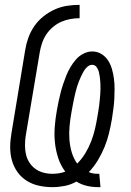

<svg xmlns="http://www.w3.org/2000/svg" viewBox="-20 -763 540 791"><path d="M384 8Q360 8 337 2.5Q314 -3 295 -15Q272 -2 246.5 3Q221 8 196 8Q167 8 140 2Q113 -4 90.5 -18Q68 -32 52.5 -53.5Q37 -75 29.5 -101Q22 -127 22 -155.5Q22 -184 27 -213L84 -558Q88 -583 97 -608Q106 -633 121.5 -655.5Q137 -678 159 -695.5Q181 -713 205.5 -724Q230 -735 256 -739Q282 -743 308 -743V-688Q289 -688 269.5 -684.5Q250 -681 232 -673Q214 -665 198 -651.5Q182 -638 171 -621.5Q160 -605 153.5 -586Q147 -567 144 -549L86 -204Q83 -184 83 -164.5Q83 -145 87 -127Q91 -109 101 -93.5Q111 -78 125.5 -67.5Q140 -57 158 -52Q176 -47 196 -47Q209 -47 222.5 -49Q236 -51 249 -56Q230 -81 220 -111.5Q210 -142 206.5 -174Q203 -206 205.5 -239.5Q208 -273 214 -307Q217 -325 221 -343.5Q225 -362 229.5 -380Q234 -398 240 -416Q246 -434 253 -451.5Q260 -469 270 -486Q280 -503 293 -518Q306 -533 324 -542Q342 -551 360 -551Q381 -551 398 -540.5Q415 -530 425.5 -513.5Q436 -497 441.5 -477.5Q447 -458 449.5 -438Q452 -418 452 -397.5Q452 -377 451 -356Q450 -335 447 -314Q444 -293 441 -272Q436 -243 429 -214Q422 -185 410.5 -157Q399 -129 383 -102.5Q367 -76 346 -54Q354 -50 363.5 -48.5Q373 -47 383 -47H389L394 8ZM298 -89Q318 -109 332 -132.5Q346 -156 355.5 -180.5Q365 -205 371 -230.5Q377 -256 381 -281Q383 -293 385 -304.5Q387 -316 388.5 -328Q390 -340 391 -351.5Q392 -363 393 -374.5Q394 -386 394 -398Q394 -410 393.5 -421.5Q393 -433 391.5 -444Q390 -455 387.5 -466Q385 -477 378 -486.5Q371 -496 360 -496Q349 -496 339.5 -487.5Q330 -479 324.5 -469Q319 -459 314 -448.5Q309 -438 305 -427.5Q301 -417 297.5 -406Q294 -395 291.5 -384.5Q289 -374 286.5 -363Q284 -352 282 -341.5Q280 -331 278 -320Q276 -309 274 -298Q269 -270 266.5 -242.5Q264 -215 266 -188Q268 -161 275.5 -135.5Q283 -110 298 -89Z"/></svg>

Font: Iosevka SS18 Light
Style: Italic
Weight: 300
Italic angle: -9°
Monospace: yes
Designer: Belleve Invis
Foundry: Belleve Invis
Version: Version 25.1.1; ttfautohint (v1.8.4)